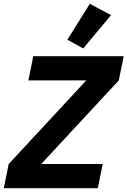

<svg xmlns="http://www.w3.org/2000/svg" viewBox="-31 -995 674 1015"><path d="M556 -915 444 -975 325 -785 409 -739ZM512 -128H187L597 -570L623 -698H145L119 -570H425L15 -128L-11 0H486Z"/></svg>

Font: LVC Sans
Style: Bold Italic
Weight: 700
Italic angle: -11.31°
Designer: Mike Abbink, Paul van der Laan, Pieter van Rosmalen
Foundry: Bold Monday
Version: Version 3.0